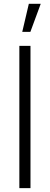

<svg xmlns="http://www.w3.org/2000/svg" viewBox="-20 -972 258 992"><path d="M190.5 -952.5 137 -807.5H95L129 -952.5ZM137.5 0V-735H80V0Z"/></svg>

Font: Hauora Light
Style: Regular
Weight: 300
Designer: Wayne Shih
Foundry: WCYS
Version: Version 1.001;hotconv 1.0.109;makeotfexe 2.5.65596